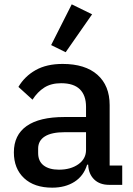

<svg xmlns="http://www.w3.org/2000/svg" viewBox="-20 -853 616 886"><path d="M405 -787 283 -612 216 -645 311 -833ZM44 -150Q44 -230 103 -271.5Q162 -313 277 -313H377V-360Q377 -413 348.5 -441Q320 -469 262 -469Q216 -469 184.5 -449Q153 -429 130 -393L65 -452Q94 -501 144.5 -529.5Q195 -558 269 -558Q373 -558 429.5 -508Q486 -458 486 -368V-89H544V0H484Q440 0 414.5 -25Q389 -50 387 -91V-93H382Q366 -41 323.5 -14Q281 13 221 13Q138 13 91 -31Q44 -75 44 -150ZM377 -161V-243H279Q218 -243 187 -223.5Q156 -204 156 -167V-147Q156 -109 181.5 -89.5Q207 -70 252 -70Q306 -70 341.5 -95Q377 -120 377 -161Z"/></svg>

Font: IBM Plex Sans JP Medm
Style: Regular
Weight: 500
Designer: Mike Abbink; Paul van der Laan; Pieter van Rosmalen; Wujin Sim; Yejin Wi; Jinhee Kim; Boomi Park; Yona Kim; Kichan Ma
Foundry: Sandoll Inc.
Version: Version 1.002